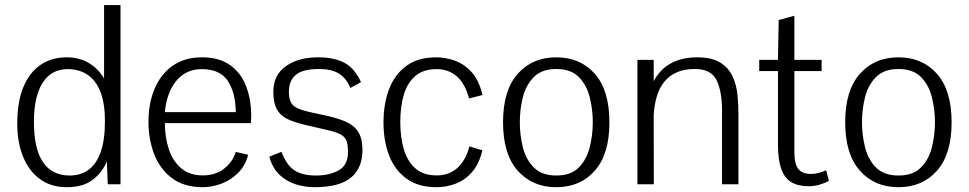

<svg xmlns="http://www.w3.org/2000/svg" viewBox="-20 -740 3891 771"><path d="M248 11.7Q184.6 11.7 140.1 -21Q95.7 -53.7 72.5 -111.3Q49.3 -168.9 49.3 -244.1Q49.3 -330.6 73.7 -389.9Q98.1 -449.2 142.8 -479.5Q187.5 -509.8 247.6 -509.8Q297.9 -509.8 335.9 -487.5Q374 -465.3 397.9 -424.8V-719.7H463.9V0H412.6L409.2 -91.3Q389.6 -46.4 351.3 -17.3Q313 11.7 248 11.7ZM259.8 -35.2Q303.7 -35.2 335.4 -58.1Q367.2 -81.1 384.3 -129.4Q401.4 -177.7 401.4 -253.9Q401.4 -324.7 383.5 -370.6Q365.7 -416.5 332 -439.5Q298.3 -462.4 251.5 -462.4Q186.5 -462.4 151.4 -407.7Q116.2 -353 116.2 -250.5Q116.2 -142.6 152.6 -88.9Q189 -35.2 259.8 -35.2Z M795.4 11.7Q718.3 11.7 669.9 -25.1Q621.6 -62 598.9 -121.6Q576.2 -181.2 576.2 -250Q576.2 -325.7 601.1 -384.3Q626 -442.9 673.8 -476.3Q721.7 -509.8 790.5 -509.8Q860.4 -509.8 904.1 -478.5Q947.8 -447.3 968.3 -393.8Q988.8 -340.3 988.8 -273.9Q988.8 -272 988.5 -266.6Q988.3 -261.2 988 -255.6Q987.8 -250 987.3 -245.6H642.1Q642.1 -188 658.2 -140.1Q674.3 -92.3 708 -64Q741.7 -35.6 793.9 -35.6Q845.2 -35.6 879.6 -62.5Q914.1 -89.4 926.8 -129.9L976.6 -118.7Q965.3 -75.2 936.8 -46.4Q908.2 -17.6 871.1 -3.2Q834 11.2 795.4 11.7ZM642.1 -289.6H926.8Q925.8 -369.1 894.3 -415.8Q862.8 -462.4 790 -462.4Q755.9 -462.4 729.5 -449Q703.1 -435.5 684.8 -411.6Q666.5 -387.7 655.8 -356.4Q645 -325.2 642.1 -289.6Z M1242.2 11.7Q1205.6 11.7 1168.7 0.5Q1131.8 -10.7 1103 -37.6Q1074.2 -64.5 1061.5 -110.8L1110.4 -130.4Q1122.1 -98.6 1138.9 -77.4Q1155.8 -56.2 1182.4 -45.7Q1209 -35.2 1248.5 -35.2Q1302.2 -35.2 1339.8 -55.7Q1377.4 -76.2 1377.4 -130.4Q1377.4 -158.2 1371.6 -174.1Q1365.7 -189.9 1349.6 -199.2Q1333.5 -208.5 1303 -215.8Q1272.5 -223.1 1223.1 -234.4Q1176.3 -244.6 1143.8 -257.6Q1111.3 -270.5 1094.5 -296.6Q1077.6 -322.8 1077.6 -371.6Q1077.6 -438.5 1127.7 -474.1Q1177.7 -509.8 1257.3 -509.8Q1322.3 -509.8 1363.3 -487.8Q1404.3 -465.8 1429.7 -410.2Q1429.7 -410.2 1423.3 -406.7Q1417 -403.3 1408.4 -398.7Q1399.9 -394 1393.6 -390.4Q1387.2 -386.7 1387.2 -386.7Q1370.6 -426.3 1340.8 -444.6Q1311 -462.9 1261.2 -462.9Q1196.3 -462.9 1168.2 -439.7Q1140.1 -416.5 1140.1 -371.6Q1140.1 -341.3 1150.4 -325.2Q1160.6 -309.1 1188.5 -299.8Q1216.3 -290.5 1268.6 -280.3Q1327.6 -268.6 1364.3 -253.2Q1400.9 -237.8 1418.2 -210.9Q1435.5 -184.1 1435.5 -138.2Q1435.5 -64.9 1389.2 -26.6Q1342.8 11.7 1242.2 11.7Z M1732.4 11.7Q1661.1 11.7 1614 -21.5Q1566.9 -54.7 1543.5 -113.5Q1520 -172.4 1520 -248.5Q1520 -323.7 1542.7 -382.8Q1565.4 -441.9 1612.3 -475.8Q1659.2 -509.8 1731.4 -509.8Q1768.1 -509.8 1805.9 -496.6Q1843.8 -483.4 1873.8 -450.4Q1903.8 -417.5 1917.5 -358.4L1863.3 -344.7Q1847.7 -404.3 1814.5 -433.3Q1781.2 -462.4 1733.4 -462.4Q1680.2 -462.4 1648.2 -435.3Q1616.2 -408.2 1601.8 -360.4Q1587.4 -312.5 1587.4 -250Q1587.4 -187.5 1602.1 -139.2Q1616.7 -90.8 1648.9 -63.2Q1681.2 -35.6 1733.4 -35.6Q1782.7 -35.6 1816.2 -65.2Q1849.6 -94.7 1865.2 -152.3L1917 -136.2Q1903.8 -81.1 1875.2 -48.6Q1846.7 -16.1 1809.3 -2.2Q1772 11.7 1732.4 11.7Z M2213.9 11.7Q2117.7 11.7 2058.8 -54.7Q2000 -121.1 2000 -249Q2000 -377 2058.8 -443.4Q2117.7 -509.8 2213.9 -509.8Q2310.1 -509.8 2368.7 -443.4Q2427.2 -377 2427.2 -249Q2427.2 -121.1 2368.7 -54.7Q2310.1 11.7 2213.9 11.7ZM2213.9 -35.2Q2272 -35.2 2303.7 -66.9Q2335.4 -98.6 2347.9 -147.9Q2360.4 -197.3 2360.4 -249Q2360.4 -301.3 2347.9 -350.3Q2335.4 -399.4 2303.7 -431.2Q2272 -462.9 2213.9 -462.9Q2156.2 -462.9 2124.3 -431.2Q2092.3 -399.4 2079.8 -350.3Q2067.4 -301.3 2067.4 -249Q2067.4 -197.3 2079.8 -147.9Q2092.3 -98.6 2124.3 -66.9Q2156.2 -35.2 2213.9 -35.2Z M2539.6 0V-499.5H2605V-414.1Q2630.4 -461.9 2674.3 -485.8Q2718.3 -509.8 2779.8 -509.8Q2838.4 -509.8 2871.8 -489Q2905.3 -468.3 2921.1 -434.6Q2937 -400.9 2941.2 -361.3Q2945.3 -321.8 2945.3 -284.7V0H2879.4V-295.9Q2879.4 -373.5 2857.4 -418.2Q2835.4 -462.9 2770 -462.9Q2727.1 -462.9 2696.8 -449.2Q2666.5 -435.5 2647 -410.9Q2627.4 -386.2 2617.4 -352.5Q2607.4 -318.8 2605 -278.8L2605.5 0Z M3227.1 7.8Q3184.1 7.8 3156.7 -9Q3129.4 -25.9 3116.7 -63Q3104 -100.1 3104 -160.2V-454.6H3028.8V-499.5H3104L3106.9 -659.7L3169.9 -676.8V-499.5H3279.3V-454.6H3169.9V-128.4Q3169.9 -80.1 3186.3 -60.8Q3202.6 -41.5 3235.4 -41.5Q3252 -41.5 3267.6 -45.7Q3283.2 -49.8 3297.4 -56.2L3308.6 -14.2Q3296.9 -6.3 3274.2 0.7Q3251.5 7.8 3227.1 7.8Z M3587.9 11.7Q3491.7 11.7 3432.9 -54.7Q3374 -121.1 3374 -249Q3374 -377 3432.9 -443.4Q3491.7 -509.8 3587.9 -509.8Q3684.1 -509.8 3742.7 -443.4Q3801.3 -377 3801.3 -249Q3801.3 -121.1 3742.7 -54.7Q3684.1 11.7 3587.9 11.7ZM3587.9 -35.2Q3646 -35.2 3677.7 -66.9Q3709.5 -98.6 3721.9 -147.9Q3734.4 -197.3 3734.4 -249Q3734.4 -301.3 3721.9 -350.3Q3709.5 -399.4 3677.7 -431.2Q3646 -462.9 3587.9 -462.9Q3530.3 -462.9 3498.3 -431.2Q3466.3 -399.4 3453.9 -350.3Q3441.4 -301.3 3441.4 -249Q3441.4 -197.3 3453.9 -147.9Q3466.3 -98.6 3498.3 -66.9Q3530.3 -35.2 3587.9 -35.2Z"/></svg>

Font: Pontano Sans Light
Style: Regular
Weight: 300
Designer: Vernon Adams
Foundry: Vernon Adams
Version: Version 2.001